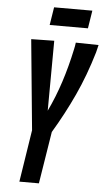

<svg xmlns="http://www.w3.org/2000/svg" viewBox="-59 -902 518 940"><g transform="rotate(5 200.5 -432.5)"><path d="M73 0 113 -256 70 -700 183 -702 181 -358Q215 -429 240 -506Q265 -583 283 -668Q287 -685 289 -702L401 -700Q399 -691 396.5 -681.5Q394 -672 392 -663Q358 -548 312.5 -449.5Q267 -351 210 -256L169 0ZM154 -777 168 -865H356L342 -777Z"/></g></svg>

Font: Georama Extra Condensed SemiBold
Style: Italic
Weight: 600
Width: 2
Italic angle: -9°
Designer: Jean-Baptiste Levee
Foundry: Production Type
Version: Version 1.000